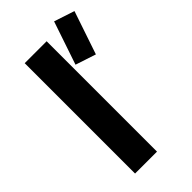

<svg xmlns="http://www.w3.org/2000/svg" viewBox="-242 -843 907 907"><g transform="rotate(-45 211.5 -389.5)"><path d="M320.8 -778.8 423.3 -745.1 350.1 -528.8 247.6 -562.5ZM83 0V-737.3H229.5V0Z"/></g></svg>

Font: Newest Shape
Style: Bold
Weight: 700
Designer: Wojciech Kalinowski "wmk69" (wmk69@o2.pl)
Foundry: Wojciech Kalinowski "wmk69" (wmk69@o2.pl)
Version: Version 1.0.0; 2022-02-24